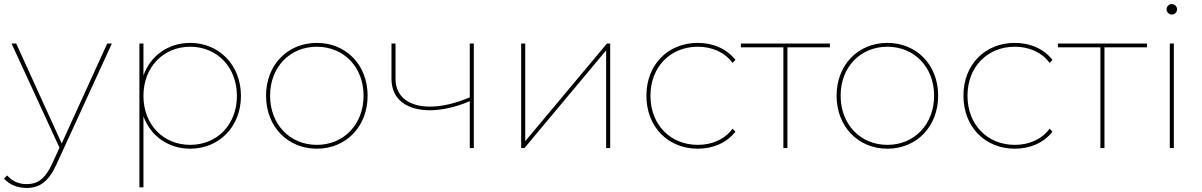

<svg xmlns="http://www.w3.org/2000/svg" viewBox="-41 -732 5939 949"><path d="M39 -517H16L253 -2L217 77C181 155 142 178 92 178C51 178 22 165 -6 135L-21 151C7 182 46 197 91 197C152 197 198 168 237 83L512 -517H489L264 -23Z M899 -16C767 -16 668 -115 668 -258C668 -401 767 -501 899 -501C1031 -501 1130 -401 1130 -258C1130 -115 1031 -16 899 -16ZM668 -157C703 -60 791 3 899 3C1041 3 1150 -105 1150 -258C1150 -411 1041 -520 899 -520C791 -520 703 -457 668 -359V-517H648V194H668Z M1525 3C1669 3 1776 -106 1776 -259C1776 -412 1669 -520 1525 -520C1381 -520 1274 -412 1274 -259C1274 -106 1381 3 1525 3ZM1525 -16C1393 -16 1294 -116 1294 -259C1294 -402 1393 -501 1525 -501C1657 -501 1756 -402 1756 -259C1756 -116 1657 -16 1525 -16Z M2301 -517H2281V-251C2209 -220 2141 -205 2084 -205C1981 -205 1914 -254 1914 -342V-517H1894V-342C1894 -239 1972 -187 2084 -187C2142 -187 2211 -202 2281 -232V0H2301Z M2551 0 2955 -483V0H2975V-517H2959L2555 -34V-517H2535V0Z M3408 3C3482 3 3550 -25 3594 -81L3580 -96C3540 -42 3477 -16 3408 -16C3273 -16 3174 -115 3174 -259C3174 -402 3273 -501 3408 -501C3477 -501 3540 -475 3580 -421L3594 -436C3550 -492 3482 -520 3408 -520C3261 -520 3154 -413 3154 -259C3154 -105 3261 3 3408 3Z M3851 -498H4061V-517H3621V-498H3831V0H3851Z M4345 3C4489 3 4596 -106 4596 -259C4596 -412 4489 -520 4345 -520C4201 -520 4094 -412 4094 -259C4094 -106 4201 3 4345 3ZM4345 -16C4213 -16 4114 -116 4114 -259C4114 -402 4213 -501 4345 -501C4477 -501 4576 -402 4576 -259C4576 -116 4477 -16 4345 -16Z M4975 3C5049 3 5117 -25 5161 -81L5147 -96C5107 -42 5044 -16 4975 -16C4840 -16 4741 -115 4741 -259C4741 -402 4840 -501 4975 -501C5044 -501 5107 -475 5147 -421L5161 -436C5117 -492 5049 -520 4975 -520C4828 -520 4721 -413 4721 -259C4721 -105 4828 3 4975 3Z M5418 -498H5628V-517H5188V-498H5398V0H5418Z M5761 0V-517H5741V0ZM5751 -660C5765 -660 5777 -672 5777 -686C5777 -700 5765 -712 5751 -712C5737 -712 5725 -700 5725 -686C5725 -672 5737 -660 5751 -660Z"/></svg>

Font: Montserrat-Alt1 Thin
Style: Regular
Weight: 100
Designer: Differentunic
Foundry: Differentunic
Version: Version 7.222